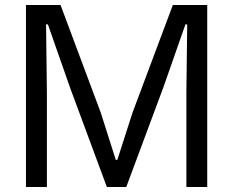

<svg xmlns="http://www.w3.org/2000/svg" viewBox="-20 -749 934 769"><path d="M84 0V-729H222.5L383.5 -298L443.7 -108.8H450L510.8 -298L672.3 -729H810V0H726.5V-380.3L729.8 -651.3H722.7L635 -401L485.7 0H408L261 -396.8L171.8 -651.3H164.5L167.8 -379.5V0Z"/></svg>

Font: Mona Sans ExtraLight
Style: Regular
Weight: 200
Designer: Deni Anggara
Foundry: GitHub
Version: Version 2.000